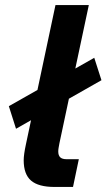

<svg xmlns="http://www.w3.org/2000/svg" viewBox="-20 -740 422 760"><path d="M43.4 -230.3 15 -319.7 353.1 -511.2 381.6 -422.5ZM82.6 -168.7 199.6 -720H331.6L215 -171.8Q213.2 -161.5 211.9 -154.4Q210.6 -147.2 210.6 -140.4Q210.6 -124.7 218.5 -117.2Q226.3 -109.8 243.8 -109.8H292L269 0H195.7Q132.2 0 103 -25.1Q73.8 -50.1 73.8 -105.7Q73.8 -116.7 76 -132.7Q78.3 -148.7 82.6 -168.7Z"/></svg>

Font: Wix Madefor Text
Style: Italic
Weight: 400
Italic angle: -12°
Designer: Dalton Maag Ltd
Foundry: Dalton Maag Ltd
Version: Version 3.100